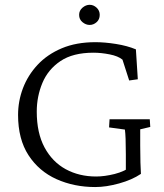

<svg xmlns="http://www.w3.org/2000/svg" viewBox="-20 -754 669 783"><path d="M368.2 8.8Q282.2 8.8 210.4 -23.4Q138.7 -55.7 96.2 -121.1Q53.7 -186.5 53.7 -285.2Q53.7 -341.8 73.7 -394.5Q93.8 -447.3 133.3 -489.7Q172.9 -532.2 231.9 -557.1Q291 -582 369.1 -582Q407.2 -582 453.1 -574.7Q499 -567.4 534.2 -552.7L542 -430.7L506.8 -425.8L479.5 -510.7Q461.9 -525.4 427.2 -532.2Q392.6 -539.1 361.3 -539.1Q277.3 -539.1 226.6 -504.9Q175.8 -470.7 152.8 -415.5Q129.9 -360.4 129.9 -298.8Q129.9 -211.9 161.6 -152.8Q193.4 -93.8 248 -64Q302.7 -34.2 372.1 -34.2Q406.2 -34.2 447.3 -44.4Q488.3 -54.7 519.5 -78.1L493.2 -22.5V-125Q493.2 -162.1 492.2 -187.5Q491.2 -212.9 489.3 -225.6L424.8 -234.4L426.8 -267.6H590.8L592.8 -236.3L551.8 -226.6Q551.8 -222.7 551.8 -205.6Q551.8 -188.5 551.8 -160.2Q551.8 -116.2 552.7 -91.3Q553.7 -66.4 554.7 -44.9Q518.6 -20.5 465.8 -5.9Q413.1 8.8 368.2 8.8ZM345.7 -652.3Q330.1 -652.3 316.4 -663.6Q302.7 -674.8 302.7 -693.4Q302.7 -710.9 316.4 -722.7Q330.1 -734.4 345.7 -734.4Q361.3 -734.4 374 -722.7Q386.7 -710.9 386.7 -693.4Q386.7 -674.8 374 -663.6Q361.3 -652.3 345.7 -652.3Z"/></svg>

Font: Crimson Pro ExtraLight
Style: Regular
Weight: 250
Designer: Jacques Le Bailly
Foundry: Baron von Fonthausen
Version: Version 1.003